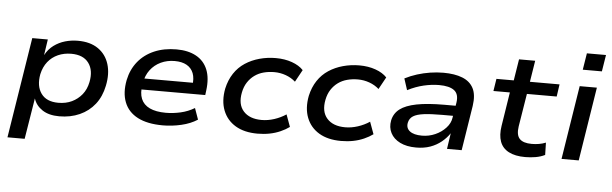

<svg xmlns="http://www.w3.org/2000/svg" viewBox="-53 -917 4113 1291"><g transform="rotate(5 2003.0 -271.0)"><path d="M29 180 137 -499H242L226 -392Q248 -433 282.5 -458.5Q317 -484 358.5 -496Q400 -508 445 -508Q528 -508 581.5 -471Q635 -434 655 -369.5Q675 -305 658 -223Q643 -149 602.5 -97.5Q562 -46 500.5 -18.5Q439 9 363 9Q293 9 249 -20Q205 -49 190 -96V-97L145 180ZM349 -81Q400 -81 440 -100Q480 -119 508 -153.5Q536 -188 546 -238Q562 -318 525.5 -367.5Q489 -417 408 -417Q359 -417 318.5 -399Q278 -381 250.5 -346.5Q223 -312 212 -262Q197 -181 233 -131Q269 -81 349 -81Z M1063 9Q958 9 892.5 -25Q827 -59 802 -123Q777 -187 794 -274Q809 -346 851.5 -398.5Q894 -451 960 -479.5Q1026 -508 1111 -508Q1189 -508 1243 -478.5Q1297 -449 1320.5 -391.5Q1344 -334 1333 -250L1329 -219H875L886 -294H1261L1237 -271Q1245 -324 1231.5 -358.5Q1218 -393 1186 -411Q1154 -429 1105 -429Q1054 -429 1011.5 -409Q969 -389 941 -352Q913 -315 904 -263L902 -252Q892 -195 908 -156Q924 -117 966 -97Q1008 -77 1075 -77Q1124 -77 1174.5 -88.5Q1225 -100 1268 -126L1295 -50Q1249 -20 1186.5 -5.5Q1124 9 1063 9Z M1701 9Q1612 9 1552.5 -26.5Q1493 -62 1468 -126Q1443 -190 1459 -274Q1472 -333 1501.5 -377.5Q1531 -422 1574.5 -450.5Q1618 -479 1671 -493.5Q1724 -508 1781 -508Q1841 -508 1890 -490.5Q1939 -473 1967 -443L1922 -361Q1894 -386 1856.5 -399.5Q1819 -413 1779 -413Q1741 -413 1707 -404Q1673 -395 1646 -375.5Q1619 -356 1600 -327Q1581 -298 1573 -258Q1557 -177 1598 -131Q1639 -85 1721 -85Q1763 -85 1806 -99Q1849 -113 1885 -137L1915 -55Q1889 -36 1855 -21Q1821 -6 1782.5 1.5Q1744 9 1701 9Z M2265 9Q2176 9 2116.5 -26.5Q2057 -62 2032 -126Q2007 -190 2023 -274Q2036 -333 2065.5 -377.5Q2095 -422 2138.5 -450.5Q2182 -479 2235 -493.5Q2288 -508 2345 -508Q2405 -508 2454 -490.5Q2503 -473 2531 -443L2486 -361Q2458 -386 2420.5 -399.5Q2383 -413 2343 -413Q2305 -413 2271 -404Q2237 -395 2210 -375.5Q2183 -356 2164 -327Q2145 -298 2137 -258Q2121 -177 2162 -131Q2203 -85 2285 -85Q2327 -85 2370 -99Q2413 -113 2449 -137L2479 -55Q2453 -36 2419 -21Q2385 -6 2346.5 1.5Q2308 9 2265 9Z M2772 9Q2707 9 2663 -13Q2619 -35 2599.5 -73Q2580 -111 2589 -158Q2599 -206 2637.5 -235.5Q2676 -265 2749.5 -279.5Q2823 -294 2937 -294H3031L3021 -225H2928Q2852 -225 2804.5 -219Q2757 -213 2732.5 -197.5Q2708 -182 2702 -152Q2695 -116 2722 -95Q2749 -74 2804 -74Q2851 -74 2893 -92.5Q2935 -111 2964.5 -143Q2994 -175 2999 -213L3016 -315Q3025 -373 2992.5 -398Q2960 -423 2890 -423Q2841 -423 2787 -410.5Q2733 -398 2678 -370L2653 -447Q2692 -467 2735 -480.5Q2778 -494 2823 -501Q2868 -508 2912 -508Q2988 -508 3040 -487.5Q3092 -467 3115 -422.5Q3138 -378 3127 -303L3079 0H2980L2996 -107Q2975 -75 2942 -48Q2909 -21 2867 -6Q2825 9 2772 9Z M3508 9Q3440 9 3397 -13.5Q3354 -36 3338 -79.5Q3322 -123 3332 -186L3368 -415H3257L3270 -498H3387L3410 -642H3519L3496 -498H3696L3684 -415H3483L3447 -193Q3438 -134 3462.5 -108.5Q3487 -83 3544 -83Q3569 -83 3593 -87Q3617 -91 3639 -100L3641 -17Q3613 -3 3578.5 3Q3544 9 3508 9Z M3843 -610 3861 -722H3990L3972 -610ZM3753 0 3832 -498H3948L3869 0Z"/></g></svg>

Font: Nunito Sans 7pt SemiExpanded SemiBold
Style: Italic
Weight: 600
Width: 6
Italic angle: -9°
Designer: Vernon Adams
Foundry: Vernon Adams
Version: Version 3.101;gftools[0.9.27]